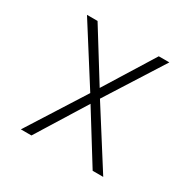

<svg xmlns="http://www.w3.org/2000/svg" viewBox="-124 -637 748 755"><g transform="rotate(30 250.0 -260.0)"><path d="M111 0H63L228 -260L63 -520H111L250 -296L389 -520H437L272 -260L437 0H389L250 -224Z"/></g></svg>

Font: Iosevka Extralight
Style: Regular
Weight: 200
Monospace: yes
Designer: Belleve Invis
Foundry: Belleve Invis
Version: Version 32.0.1; ttfautohint (v1.8.4)